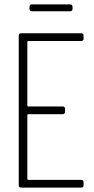

<svg xmlns="http://www.w3.org/2000/svg" viewBox="-20 -851 426 871"><path d="M299 -831H124C118 -831 114 -827 114 -821V-810C114 -804 118 -800 124 -800H299C305 -800 309 -804 309 -810V-821C309 -827 305 -831 299 -831ZM359 -675V-690C359 -696 355 -700 349 -700H75C69 -700 65 -696 65 -690V-10C65 -4 69 0 75 0H349C355 0 359 -4 359 -10V-25C359 -31 355 -35 349 -35H108C106 -35 104 -37 104 -39V-329C104 -331 106 -333 108 -333H265C271 -333 275 -337 275 -343V-358C275 -364 271 -368 265 -368H108C106 -368 104 -370 104 -372V-661C104 -663 106 -665 108 -665H349C355 -665 359 -669 359 -675Z"/></svg>

Font: Barlow Condensed ExtraLight
Style: Regular
Weight: 275
Width: 3
Designer: Jeremy Tribby
Foundry: Tribby Type
Version: Version 1.422;hotconv 1.0.109;makeotfexe 2.5.65596